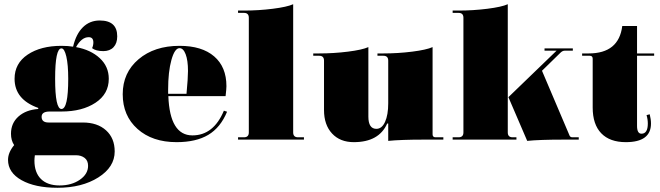

<svg xmlns="http://www.w3.org/2000/svg" viewBox="-20 -661 3125 909"><path d="M271 -133H215Q177 -133 177 -108Q177 -81 210 -81H372Q441 -81 482 -44Q523 -7 523 56Q523 130 445.5 179Q368 228 252 228Q146 228 82 192Q18 156 18 96Q18 61 47 26Q32 4 32 -28Q32 -78 67.5 -109.5Q103 -141 161 -145V-150Q49 -190 49 -288Q49 -361 111 -402.5Q173 -444 271 -444Q303 -444 326 -440Q340 -500 372.5 -532Q405 -564 452 -564Q535 -564 535 -489Q535 -456 517.5 -437.5Q500 -419 469 -419Q434 -419 416 -433Q422 -446 422 -460Q422 -485 400 -485Q366 -485 340 -438Q410 -425 452.5 -385.5Q495 -346 495 -288Q495 -216 432 -174.5Q369 -133 271 -133ZM271 -145Q303 -145 303 -288Q303 -355 294 -393.5Q285 -432 271 -432Q241 -432 241 -288Q241 -145 271 -145ZM143 99Q143 156 174 186.5Q205 217 262 217Q319 217 358 190Q397 163 397 124Q397 99 380.5 86.5Q364 74 340 74H151H145Q143 90 143 99Z M816 12Q701 12 631 -50.5Q561 -113 561 -215Q561 -317 636 -380.5Q711 -444 830 -444Q936 -444 994 -394Q1052 -344 1052 -253Q1052 -240 1048 -206H777Q784 -20 891 -20Q991 -20 1040 -137L1055 -132Q1024 -57 966 -22.5Q908 12 816 12ZM776 -237V-217H863Q870 -291 870 -325Q870 -375 859 -404Q848 -433 830 -433Q807 -433 791.5 -377Q776 -321 776 -237Z M1107 0V-11H1135Q1158 -11 1158 -34V-577Q1158 -600 1135 -600H1107V-611H1135Q1204 -611 1271.5 -619.5Q1339 -628 1368 -641V-34Q1368 -11 1391 -11H1419V0Z M1655 12Q1590 12 1552 -29Q1514 -70 1514 -140V-374Q1514 -397 1491 -397H1463V-408H1491Q1560 -408 1627.5 -416.5Q1695 -425 1724 -438V-109Q1724 -51 1762 -51Q1788 -51 1803 -84Q1818 -117 1818 -172V-374Q1818 -397 1795 -397H1767V-408H1795Q1864 -408 1931.5 -416.5Q1999 -425 2028 -438V-25Q2028 -11 2042 -11H2079V0H1986Q1878 0 1818 6V-76H1813Q1774 12 1655 12Z M2123 0V-11H2151Q2174 -11 2174 -34V-577Q2174 -600 2151 -600H2123V-611H2151Q2220 -611 2287.5 -619.5Q2355 -628 2384 -641V-34Q2384 -11 2407 -11H2425V0ZM2476 6 2387 -201 2615 -421H2558V-432H2692V-421H2653Q2643 -421 2633 -411L2546 -326L2677 -18Q2681 -11 2690 -11H2720V0H2649Q2534 0 2476 6Z M2943 12Q2867 12 2826.5 -30Q2786 -72 2786 -152V-383Q2786 -397 2772 -397H2736V-408H2767Q2910 -408 2926 -538H2996V-408H3077V-397H2996V-65Q2996 -28 3017 -28Q3047 -28 3047 -76Q3047 -96 3041 -116L3056 -120Q3062 -96 3062 -76Q3062 12 2943 12Z"/></svg>

Font: Arapey Black-Display
Style: Regular
Weight: 900
Designer: Eduardo Rodriguez Tunni
Foundry: Eduardo Rodriguez Tunni
Version: Version 4.000